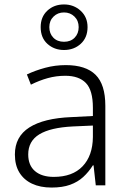

<svg xmlns="http://www.w3.org/2000/svg" viewBox="-20 -834 576 864"><path d="M276 -541Q366 -541 410 -497.5Q454 -454 454 -358V0H411L401 -90H398Q379 -60 354.5 -37.5Q330 -15 295.5 -2.5Q261 10 212 10Q161 10 124 -7.5Q87 -25 67 -58Q47 -91 47 -139Q47 -219 112 -260.5Q177 -302 301 -307L398 -312V-349Q398 -428 366.5 -460.5Q335 -493 274 -493Q233 -493 195 -482.5Q157 -472 119 -453L101 -499Q139 -517 183.5 -529Q228 -541 276 -541ZM308 -265Q207 -260 157 -229.5Q107 -199 107 -139Q107 -90 137.5 -64Q168 -38 222 -38Q306 -38 351.5 -85.5Q397 -133 398 -217V-269ZM268 -609Q224 -609 193.5 -636.5Q163 -664 163 -712Q163 -758 193 -786Q223 -814 268 -814Q312 -814 343 -785.5Q374 -757 374 -712Q374 -665 343.5 -637Q313 -609 268 -609ZM268 -646Q298 -646 316 -664.5Q334 -683 334 -712Q334 -741 315 -759.5Q296 -778 268 -778Q240 -778 221 -759.5Q202 -741 202 -712Q202 -683 220 -664.5Q238 -646 268 -646Z"/></svg>

Font: Noto Sans Georgian Light
Style: Regular
Weight: 300
Version: Version 2.002